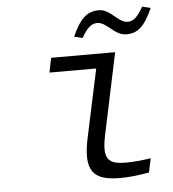

<svg xmlns="http://www.w3.org/2000/svg" viewBox="-50 -722 701 777"><g transform="rotate(-5 300.0 -333.0)"><path d="M437 -51C364 -51 341 -72 361 -168L431 -500H171L159 -441H349L290 -165C262 -34 295 9 406 9C441 9 473 6 525 -3L537 -60C500 -54 463 -51 437 -51ZM271 -577 305 -569C328 -609 345 -624 369 -624C408 -624 434 -568 483 -568C530 -568 558 -594 590 -666L556 -674C533 -634 516 -618 493 -618C453 -618 428 -675 380 -675C330 -675 302 -646 271 -577Z"/></g></svg>

Font: LT Wave Mono Light
Style: Italic
Weight: 300
Designer: Daniel Lyons
Version: Version 2.5 (Glyphs App)